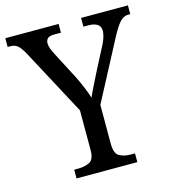

<svg xmlns="http://www.w3.org/2000/svg" viewBox="-111 -803 803 891"><g transform="rotate(-15 290.5 -357.0)"><path d="M147 0V-42H167Q198 -42 221 -53.5Q244 -65 244 -110V-301L74 -619Q58 -648 44.5 -660Q31 -672 8 -672H-4V-714H252V-672H221Q196 -672 187.5 -663Q179 -654 179 -641Q179 -628 184.5 -613.5Q190 -599 196 -588L265 -455Q280 -425 292 -396Q304 -367 311 -344Q320 -365 334.5 -394Q349 -423 365 -455L424 -569Q433 -587 437.5 -603Q442 -619 442 -631Q442 -652 426.5 -662Q411 -672 385 -672H360V-714H585V-672H575Q555 -672 538 -655.5Q521 -639 497 -595L342 -301V-115Q342 -67 364.5 -54.5Q387 -42 418 -42H439V0Z"/></g></svg>

Font: Noto Serif Tamil SemiCondensed
Style: Regular
Weight: 400
Width: 4
Designer: Indian Type Foundry, Tom Grace, and the Monotype Design Team
Foundry: Monotype Imaging Inc.
Version: Version 2.004; ttfautohint (v1.8.4.7-5d5b)